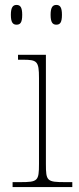

<svg xmlns="http://www.w3.org/2000/svg" viewBox="-20 -758 320 778"><path d="M208 -658C223 -658 231 -666 231 -698C231 -729 223 -738 208 -738C194 -738 185 -729 185 -698C185 -666 194 -658 208 -658ZM47 -658C62 -658 70 -666 70 -698C70 -729 62 -738 47 -738C33 -738 24 -729 24 -698C24 -666 33 -658 47 -658ZM31 0H273V-20H245C170 -20 166 -24 166 -94V-536H53V-516H71C130 -516 138 -511 138 -442V-94C138 -24 133 -20 61 -20H31Z"/></svg>

Font: Noto Serif Sinhala Thin
Style: Regular
Weight: 100
Designer: Jelle Bosma - Monotype Design Team
Foundry: Monotype Imaging Inc.
Version: Version 2.007